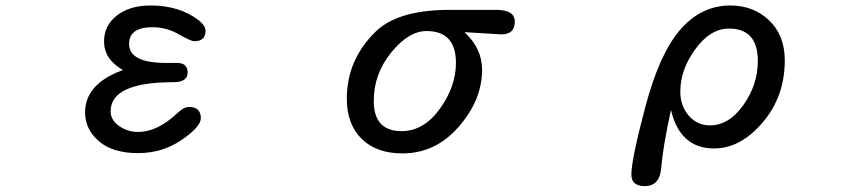

<svg xmlns="http://www.w3.org/2000/svg" viewBox="-20 -541 3040 682"><path d="M417 -292Q349.6 -330.1 349.6 -394.5Q349.6 -450.2 395 -485.8Q440.4 -521.5 515.6 -521.5Q618.2 -521.5 687.5 -467.8Q710 -449.2 710 -431.6Q710 -394.5 669.9 -394.5Q659.2 -394.5 615.2 -418.9Q572.3 -444.3 521.5 -444.3Q438.5 -444.3 438.5 -384.8Q438.5 -318.4 567.4 -317.4H609.4Q646.5 -317.4 646.5 -283.2Q646.5 -249 595.7 -249Q373 -249 373 -145.5Q373 -114.3 403.3 -93.3Q433.6 -72.3 470.7 -72.3Q539.1 -72.3 609.4 -138.7Q632.8 -161.1 651.4 -161.1Q693.4 -161.1 693.4 -121.1Q693.4 -90.8 625 -43.9Q556.6 2.9 470.7 2.9Q379.9 2.9 331.1 -39.6Q282.2 -82 282.2 -141.6Q282.2 -240.2 408.2 -289.1Z M1629.9 -426.8Q1692.4 -369.1 1692.4 -293Q1692.4 -186.5 1609.9 -91.3Q1527.3 3.9 1409.2 3.9Q1317.4 3.9 1264.6 -47.9Q1211.9 -99.6 1211.9 -190.4Q1211.9 -329.1 1314.5 -428.7Q1391.6 -503.9 1567.4 -505.9H1744.1Q1808.6 -505.9 1808.6 -463.9Q1808.6 -418.9 1760.7 -418.9ZM1495.1 -430.7Q1431.6 -430.7 1369.6 -354.5Q1307.6 -278.3 1307.6 -182.6Q1307.6 -75.2 1406.2 -75.2Q1485.4 -75.2 1542.5 -154.8Q1599.6 -234.4 1599.6 -317.4Q1599.6 -430.7 1495.1 -430.7Z M2363.3 -150.4Q2334 -14.6 2329.1 52.7Q2324.2 120.1 2270.5 120.1Q2222.7 120.1 2222.7 79.1Q2222.7 25.4 2272.9 -163.6Q2323.2 -352.5 2397.5 -437Q2471.7 -521.5 2574.2 -521.5Q2656.2 -521.5 2711.9 -468.8Q2767.6 -416 2767.6 -326.2Q2767.6 -198.2 2689 -106Q2610.4 -13.7 2516.6 -13.7Q2395.5 -13.7 2363.3 -150.4ZM2569.3 -439.5Q2502.9 -439.5 2449.7 -366.2Q2396.5 -293 2396.5 -215.8Q2396.5 -165 2426.3 -130.4Q2456.1 -95.7 2502 -95.7Q2569.3 -95.7 2620.6 -168Q2671.9 -240.2 2671.9 -324.2Q2671.9 -439.5 2569.3 -439.5Z"/></svg>

Font: MotoyaLMaru
Style: W3 mono
Weight: 400
Version: Version 1.01